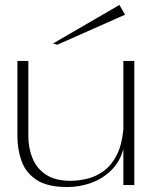

<svg xmlns="http://www.w3.org/2000/svg" viewBox="-20 -745 610 772"><path d="M251 7Q170 7 126.5 -22Q83 -51 66.5 -98Q50 -145 50 -197V-500H94V-197Q94 -150 110.5 -109Q127 -68 164.5 -43Q202 -18 264 -18Q296 -18 331 -26.5Q366 -35 397 -57.5Q428 -80 449 -120.5Q470 -161 476 -224V-500H520V-1H476V-146Q463 -96 428.5 -61.5Q394 -27 347.5 -10Q301 7 251 7ZM210 -565 193 -570 460 -725 483 -686Z"/></svg>

Font: Panamera Light
Style: Regular
Weight: 300
Designer: Bastien Sozeau
Foundry: NBR — Bastien Sozeau
Version: Version 3.002; ttfautohint (v1.8.4.7-5d5b);gftools[0.9.33]